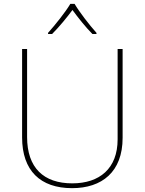

<svg xmlns="http://www.w3.org/2000/svg" viewBox="-20 -969 752 999"><path d="M368 -949H346C322 -908 267 -839 230 -798V-792H251C288 -829 329 -879 357 -917C385 -879 424 -829 461 -792H482V-798C445 -839 392 -908 368 -949ZM618 -252V-714H592V-244C592 -92 498 -15 356 -15C207 -15 121 -96 121 -256V-714H95V-254C95 -81 190 10 355 10C510 10 618 -74 618 -252Z"/></svg>

Font: Noto Sans Meetei Mayek Thin
Style: Regular
Weight: 100
Designer: Monotype Design Team and Neelakash Kshetrimayum
Foundry: Monotype Imaging Inc.
Version: Version 2.002